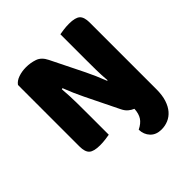

<svg xmlns="http://www.w3.org/2000/svg" viewBox="-216 -766 1111 1111"><g transform="rotate(-45 339.5 -211.0)"><path d="M376 102Q411 85 426.5 61Q442 37 444 -1Q427 -8 412 -20.5Q397 -33 386 -56L287 -258Q272 -289 260 -316.5Q248 -344 234 -380L227 -378Q232 -315 232.5 -261.5Q233 -208 233 -159V0Q222 2 200 5Q178 8 155 8Q104 8 84.5 -9.5Q65 -27 65 -72V-575Q79 -595 108 -605Q137 -615 170 -615Q207 -615 240.5 -603.5Q274 -592 294 -551L394 -349Q409 -318 421 -290.5Q433 -263 447 -227L451 -228Q447 -276 446.5 -318.5Q446 -361 446 -400V-609Q457 -611 479 -614Q501 -617 524 -617Q575 -617 594.5 -599.5Q614 -582 614 -537V9Q614 58 602.5 93Q591 128 571.5 150.5Q552 173 526 184Q500 195 471 195Q427 195 402 168.5Q377 142 376 102Z"/></g></svg>

Font: Baloo 2 ExtraBold
Style: Regular
Weight: 800
Designer: Sarang Kulkarni and Ek Type
Foundry: Ek Type
Version: Version 1.640;hotconv 1.0.111;makeotfexe 2.5.65597; ttfautoh